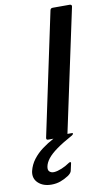

<svg xmlns="http://www.w3.org/2000/svg" viewBox="-181 -720 554 1001"><g transform="rotate(-10 96.0 -219.5)"><path d="M135 -11Q133 0 121 0H31Q20 0 22 -11L160 -662Q162 -673 174 -673H264Q269 -673 272 -670Q275 -667 274 -662ZM8 234Q-36 234 -62 209.5Q-88 185 -80 147Q-72 114 -51.5 87Q-31 60 -2 38.5Q27 17 59 0Q69 -5 80 -8.5Q91 -12 103 -12H158Q164 -12 164 -8.5Q164 -5 157 0Q104 29 71.5 52.5Q39 76 23 96.5Q7 117 3 137Q-1 156 8.5 164.5Q18 173 33 172Q50 171 73 161.5Q96 152 113 140Q119 135 124 135.5Q129 136 127 143L119 179Q118 186 112.5 192.5Q107 199 98 205Q78 218 56 226Q34 234 8 234Z"/></g></svg>

Font: Glory SemiBold
Style: Italic
Weight: 600
Italic angle: -12°
Designer: Robert Leuschke
Foundry: Robert Leuschke
Version: Version 1.011